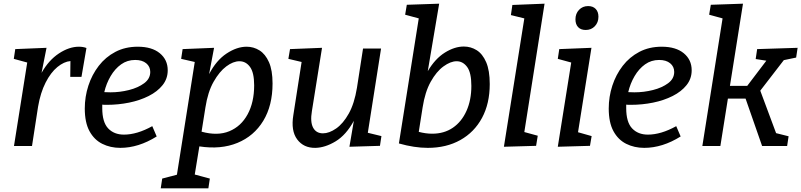

<svg xmlns="http://www.w3.org/2000/svg" viewBox="-20 -794 4357 1044"><path d="M56 0 128 -454 55 -474 63 -527 233 -534 206 -398Q245 -467 300.5 -503.5Q356 -540 409 -540Q432 -540 450 -533L423 -376H362L363 -462Q328 -459 292 -429.5Q256 -400 228 -345Q200 -290 187 -214L154 0Z M634 10Q580 10 536 -12Q492 -34 466.5 -81Q441 -128 441 -204Q441 -268 460.5 -328Q480 -388 517 -436Q554 -484 607.5 -512Q661 -540 729 -540Q806 -540 849 -504.5Q892 -469 892 -412Q892 -366 864 -331Q836 -296 788.5 -272Q741 -248 682 -236Q623 -224 561 -224Q555 -224 548.5 -224Q542 -224 536 -225Q536 -215 536 -206Q536 -130 568 -96Q600 -62 654 -62Q725 -62 808 -108L832 -52Q733 10 634 10ZM715 -468Q672 -468 638.5 -444Q605 -420 581.5 -380Q558 -340 547 -293Q563 -292 581 -292Q632 -292 681.5 -304.5Q731 -317 764 -341.5Q797 -366 797 -403Q797 -432 775 -450Q753 -468 715 -468Z M854 230 862 177 942 156 1039 -457 965 -474 973 -527 1144 -534 1117 -391Q1156 -466 1212 -503Q1268 -540 1321 -540Q1359 -540 1391 -520Q1423 -500 1442.5 -456Q1462 -412 1462 -340Q1462 -220 1411.5 -137Q1361 -54 1271 -17Q1181 20 1064 2L1039 155L1121 177L1113 230ZM1097 -210 1076 -78Q1163 -54 1227 -80.5Q1291 -107 1326.5 -172.5Q1362 -238 1362 -330Q1362 -399 1339.5 -430Q1317 -461 1282 -461Q1248 -461 1210.5 -433Q1173 -405 1141.5 -349.5Q1110 -294 1097 -210Z M1695 10Q1631 11 1596 -36Q1561 -83 1575 -168L1620 -457L1548 -474L1557 -527L1731 -534L1676 -190Q1666 -131 1682.5 -100Q1699 -69 1736 -69Q1770 -69 1808 -95.5Q1846 -122 1876.5 -176.5Q1907 -231 1921 -317L1954 -530H2052L1980 -72L2054 -54L2046 -1L1880 4L1904 -137Q1862 -60 1805 -25.5Q1748 9 1695 10Z M2149 -14 2257 -694 2183 -714 2192 -768 2368 -774 2306 -407Q2346 -475 2399 -508Q2452 -541 2502 -541Q2540 -541 2572 -521Q2604 -501 2623.5 -456Q2643 -411 2643 -337Q2643 -231 2601 -153Q2559 -75 2483 -32.5Q2407 10 2306 10Q2233 10 2149 -14ZM2278 -210 2257 -77Q2295 -67 2330 -67Q2395 -67 2442.5 -99.5Q2490 -132 2516.5 -191Q2543 -250 2543 -327Q2543 -399 2520 -430Q2497 -461 2463 -461Q2430 -461 2391.5 -433Q2353 -405 2322 -349.5Q2291 -294 2278 -210Z M2720 4 2831 -694 2758 -712 2766 -767 2941 -774 2831 -76 2904 -56 2895 -1Z M3013 4 3086 -454 3013 -474 3021 -527 3196 -534 3123 -75 3197 -54 3188 -1ZM3165 -631Q3138 -631 3123.5 -646.5Q3109 -662 3109 -689Q3109 -720 3128.5 -740.5Q3148 -761 3178 -761Q3204 -761 3219 -745.5Q3234 -730 3234 -703Q3234 -672 3214.5 -651.5Q3195 -631 3165 -631Z M3483 10Q3429 10 3385 -12Q3341 -34 3315.5 -81Q3290 -128 3290 -204Q3290 -268 3309.5 -328Q3329 -388 3366 -436Q3403 -484 3456.5 -512Q3510 -540 3578 -540Q3655 -540 3698 -504.5Q3741 -469 3741 -412Q3741 -366 3713 -331Q3685 -296 3637.5 -272Q3590 -248 3531 -236Q3472 -224 3410 -224Q3404 -224 3397.5 -224Q3391 -224 3385 -225Q3385 -215 3385 -206Q3385 -130 3417 -96Q3449 -62 3503 -62Q3574 -62 3657 -108L3681 -52Q3582 10 3483 10ZM3564 -468Q3521 -468 3487.5 -444Q3454 -420 3430.5 -380Q3407 -340 3396 -293Q3412 -292 3430 -292Q3481 -292 3530.5 -304.5Q3580 -317 3613 -341.5Q3646 -366 3646 -403Q3646 -432 3624 -450Q3602 -468 3564 -468Z M3799 0 3909 -694 3836 -714 3845 -768 4020 -774 3949 -327H4043L4147 -464L4089 -473L4097 -527L4317 -534L4309 -481L4242 -467L4114 -301L4200 -70L4268 -53L4260 0H4124L4034 -258H3938L3897 0Z"/></svg>

Font: Bitter Medium
Style: Italic
Weight: 500
Italic angle: -9°
Designer: Sol Matas, and Bitter project Authors
Foundry: Sol Matas
Version: Version 2.001